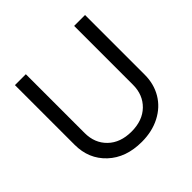

<svg xmlns="http://www.w3.org/2000/svg" viewBox="-183 -904 1094 1094"><g transform="rotate(-45 363.5 -357.0)"><path d="M558.1 -252.9V-727.1H646V-246.1Q646 -171.4 611.1 -112.5Q576.2 -53.7 511.7 -20.3Q447.3 13.2 363.8 13.2Q236.3 13.2 158.7 -59.6Q81.1 -132.3 81.1 -246.1V-727.1H168.9V-252.9Q168.9 -171.9 221.7 -120.8Q274.4 -69.8 363.8 -69.8Q453.1 -69.8 505.6 -120.8Q558.1 -171.9 558.1 -252.9Z"/></g></svg>

Font: Telcell.Market
Style: Regular
Weight: 400
Designer: Rasmus Andersson, Sedrak Mkrtchyan
Version: Version 3.019;git-0a5106e0b